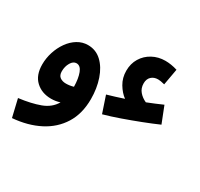

<svg xmlns="http://www.w3.org/2000/svg" viewBox="-163 -761 1244 1196"><g transform="rotate(30 459.5 -163.5)"><path d="M528 -71 488 -190Q544 -206 604 -226Q572 -249 547.5 -290Q523 -331 523 -382Q523 -433 547 -472.5Q571 -512 612.5 -534.5Q654 -557 704 -557Q746 -557 791 -543L770 -426Q755 -430 743 -432Q731 -434 723 -434Q693 -434 674.5 -416.5Q656 -399 656 -368Q656 -333 676.5 -309Q697 -285 727 -272Q781 -293 835 -317L881 -200Q831 -178 769 -154Q707 -130 644.5 -108Q582 -86 528 -71ZM54 230 24 103Q112 92 174.5 69Q237 46 267 -6Q237 4 204 4Q137 4 93.5 -36.5Q50 -77 50 -154Q50 -199 64 -243Q78 -287 103.5 -323Q129 -359 163.5 -380Q198 -401 238 -401Q295 -401 336 -362.5Q377 -324 399 -259.5Q421 -195 421 -118Q421 -13 374.5 61.5Q328 136 245.5 178.5Q163 221 54 230ZM177 -178Q177 -149 194 -136.5Q211 -124 237 -124Q264 -124 291 -132Q290 -191 275.5 -229Q261 -267 232 -267Q209 -267 193 -240Q177 -213 177 -178Z"/></g></svg>

Font: Noto Sans Arabic Cond
Style: Bold
Weight: 700
Width: 3
Designer: Monotype Design Team, Nadine Chahine, Nizar Qandah and Khaled Hosny
Foundry: Monotype Imaging Inc.
Version: Version 2.012; ttfautohint (v1.8.4.7-5d5b)